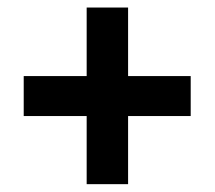

<svg xmlns="http://www.w3.org/2000/svg" viewBox="-20 -516 561 502"><path d="M314.9 -317.1V-496.3H206.6V-317.1H42V-212.6H206.6V-34.5H314.9V-212.6H478.6V-317.1Z"/></svg>

Font: Diatome
Style: Bold
Weight: 700
Designer: 15.100.17
Foundry: 15.100.17
Version: Version 1.004;Fontself Maker 3.5.8